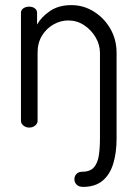

<svg xmlns="http://www.w3.org/2000/svg" viewBox="-20 -499 535 751"><path d="M305 232Q288 232 279.5 223Q271 214 271 203Q271 189 279.5 181Q288 173 299 173Q332 173 347 156Q362 139 366.5 109.5Q371 80 371 43V-292Q371 -324 354 -353Q337 -382 309 -400.5Q281 -419 247 -419Q217 -419 189.5 -403.5Q162 -388 144.5 -360Q127 -332 127 -292V-26Q127 -16 117.5 -8Q108 0 94 0Q81 0 71.5 -8Q62 -16 62 -26V-449Q62 -460 71.5 -466.5Q81 -473 94 -473Q107 -473 116 -466.5Q125 -460 125 -449V-403Q141 -432 175 -455.5Q209 -479 259 -479Q307 -479 347.5 -453.5Q388 -428 412 -386Q436 -344 436 -292V43Q436 98 423 141Q410 184 381 208Q352 232 305 232Z"/></svg>

Font: Dosis ExtraLight
Style: Regular
Weight: 400
Version: Version 3.001; ttfautohint (v1.8.2)